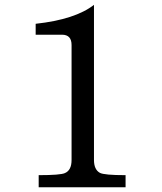

<svg xmlns="http://www.w3.org/2000/svg" viewBox="-20 -787 683 807"><path d="M507.8 0H142.6V-50.8Q234.4 -50.8 252.9 -59.6Q280.8 -71.3 280.8 -114.7V-597.7Q280.8 -641.1 240.7 -641.1H129.9V-687Q295.9 -705.1 375 -766.6V-114.7Q375 -74.2 399.9 -60.5Q418 -50.8 507.8 -50.8Z"/></svg>

Font: DYmingA
Style: SemiBold
Weight: 400
Designer: Ichiten Fonts Project, New YuGong
Version: Version 1.00;July 13, 2021;FontCreator 13.0.0.2613 64-bit